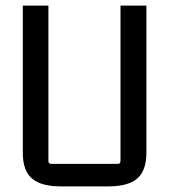

<svg xmlns="http://www.w3.org/2000/svg" viewBox="-20 -655 601 682"><path d="M366 7H194Q126 7 93.5 -21Q61 -49 61 -112V-635H152V-83Q152 -73 162 -73H398Q408 -73 408 -83V-635H500V-112Q500 -49 467.5 -21Q435 7 366 7Z"/></svg>

Font: Gemunu Libre ExtraLight Medium
Style: Regular
Weight: 500
Version: Version 1.100